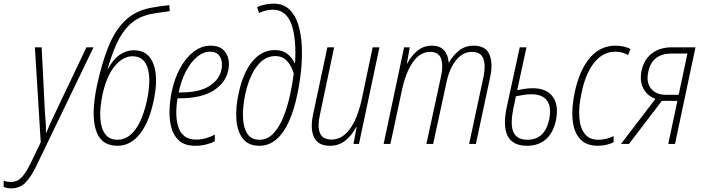

<svg xmlns="http://www.w3.org/2000/svg" viewBox="-122 -788 3840 1051"><path d="M-61 243Q-82 243 -102 235V201Q-84 208 -62 208Q-28 208 -4.5 184Q19 160 45 107L101 -9L69 -529H106L124 -170Q127 -143 128.5 -114Q130 -85 129 -62H132Q141 -85 154 -114Q167 -143 179 -167L351 -529H390L78 118Q48 181 17 212Q-14 243 -61 243Z M521 10Q430 10 403 -76Q376 -162 408 -316Q434 -438 470 -529Q506 -620 562.5 -675Q619 -730 708 -746Q729 -750 753.5 -753.5Q778 -757 805 -760L807 -727Q778 -723 754 -719.5Q730 -716 707 -712Q634 -697 589 -654Q544 -611 516 -548Q488 -485 467 -411H469Q498 -464 534 -488.5Q570 -513 611 -513Q690 -513 718 -437.5Q746 -362 719 -236Q694 -118 643 -54Q592 10 521 10ZM521 -23Q578 -23 619 -79Q660 -135 683 -241Q706 -353 686 -416.5Q666 -480 603 -480Q551 -480 506.5 -426.5Q462 -373 440 -274Q424 -201 427 -144Q430 -87 453 -55Q476 -23 521 -23Z M947 10Q890 10 858.5 -18Q827 -46 815.5 -91Q804 -136 806 -187.5Q808 -239 818 -286Q833 -359 864.5 -416Q896 -473 938.5 -505.5Q981 -538 1032 -538Q1074 -538 1097.5 -517.5Q1121 -497 1128 -465.5Q1135 -434 1127 -401Q1113 -334 1046 -292Q979 -250 863 -250H850Q843 -211 843 -171Q843 -131 852.5 -97.5Q862 -64 886 -44Q910 -24 952 -24Q980 -24 1005.5 -31.5Q1031 -39 1054 -51V-15Q1034 -4 1005.5 3Q977 10 947 10ZM1028 -505Q991 -505 957 -477Q923 -449 896.5 -399Q870 -349 856 -282H870Q969 -282 1024 -317Q1079 -352 1090 -406Q1095 -428 1091.5 -451Q1088 -474 1073 -489.5Q1058 -505 1028 -505Z M1297 10Q1238 10 1207.5 -29Q1177 -68 1172 -134Q1167 -200 1185 -280Q1209 -391 1260 -452.5Q1311 -514 1383 -514Q1424 -514 1450.5 -493.5Q1477 -473 1491 -442H1493Q1494 -455 1494.5 -471.5Q1495 -488 1495 -501Q1494 -620 1463.5 -677.5Q1433 -735 1371 -735Q1335 -735 1296 -717L1285 -749Q1306 -759 1330.5 -763.5Q1355 -768 1375 -768Q1429 -768 1462 -736.5Q1495 -705 1511 -652.5Q1527 -600 1530 -535Q1533 -470 1526 -402.5Q1519 -335 1506 -274Q1489 -190 1461 -126Q1433 -62 1392 -26Q1351 10 1297 10ZM1299 -23Q1342 -23 1374.5 -57.5Q1407 -92 1429 -147Q1451 -202 1465 -265Q1479 -328 1486 -385Q1473 -430 1448 -455.5Q1423 -481 1385 -481Q1344 -481 1312 -454.5Q1280 -428 1257 -381Q1234 -334 1221 -274Q1206 -204 1208 -147Q1210 -90 1231.5 -56.5Q1253 -23 1299 -23Z M1684 10Q1619 10 1597 -36.5Q1575 -83 1592 -162L1670 -529H1707L1629 -159Q1615 -97 1629 -60.5Q1643 -24 1693 -24Q1750 -24 1792.5 -81Q1835 -138 1859 -248L1918 -529H1955L1843 0H1813L1830 -92H1827Q1805 -48 1769 -19Q1733 10 1684 10Z M1978 0 2090 -529H2121L2105 -440H2107Q2129 -482 2162.5 -510Q2196 -538 2242 -538Q2285 -538 2308 -513.5Q2331 -489 2334 -446H2336Q2356 -483 2390 -510.5Q2424 -538 2471 -538Q2537 -538 2557 -490Q2577 -442 2562 -370L2483 0H2446L2525 -369Q2537 -428 2524 -466Q2511 -504 2461 -504Q2425 -504 2397.5 -481.5Q2370 -459 2351.5 -423Q2333 -387 2324 -346L2249 0H2212L2292 -369Q2305 -426 2293 -465Q2281 -504 2232 -504Q2177 -504 2137.5 -447Q2098 -390 2077 -289L2015 0Z M2763 10Q2607 10 2652 -202L2723 -529H2760L2709 -294Q2725 -298 2748.5 -301.5Q2772 -305 2794 -305Q2871 -305 2904.5 -257.5Q2938 -210 2921 -128Q2906 -60 2865.5 -25Q2825 10 2763 10ZM2691 -208Q2669 -109 2688 -66Q2707 -23 2765 -23Q2860 -23 2884 -133Q2898 -201 2873 -236.5Q2848 -272 2787 -272Q2768 -272 2744 -268.5Q2720 -265 2702 -261Z M3150 10Q3087 10 3053 -27.5Q3019 -65 3012.5 -132Q3006 -199 3025 -287Q3051 -406 3107.5 -472Q3164 -538 3247 -538Q3293 -538 3329 -520L3316 -487Q3284 -505 3245 -505Q3180 -505 3132 -447Q3084 -389 3062 -282Q3045 -205 3049 -147Q3053 -89 3078.5 -56Q3104 -23 3154 -23Q3196 -23 3237 -43V-9Q3220 -1 3197.5 4.5Q3175 10 3150 10Z M3277 0 3466 -247Q3421 -263 3399.5 -304Q3378 -345 3390 -402Q3403 -462 3446 -495.5Q3489 -529 3556 -529H3685L3573 0H3536L3586 -236H3501L3321 0ZM3524 -269H3593L3641 -495H3555Q3448 -495 3427 -396Q3414 -339 3441 -304Q3468 -269 3524 -269Z"/></svg>

Font: Noto Sans Condensed ExtraLight
Style: Italic
Weight: 200
Width: 3
Italic angle: -12°
Designer: Monotype Design Team
Foundry: Monotype Imaging Inc.
Version: Version 2.013; ttfautohint (v1.8.4.7-5d5b)